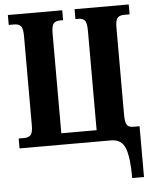

<svg xmlns="http://www.w3.org/2000/svg" viewBox="-61 -764 813 1024"><g transform="rotate(-5 346.0 -252.0)"><path d="M605 210H668V-62H635Q608 -62 599.5 -77.5Q591 -93 591 -131V-597Q591 -637 602.5 -649Q614 -661 637 -661H667V-714H377V-661H393Q416 -661 427 -648.5Q438 -636 438 -593V-61H249V-593Q249 -636 260 -648.5Q271 -661 295 -661H311V-714H20V-661H49Q73 -661 84.5 -648.5Q96 -636 96 -593V-117Q96 -77 84 -65Q72 -53 49 -53H20V0H510Q566 0 585.5 49.5Q605 99 605 210Z"/></g></svg>

Font: Noto Serif ExtraCondensed Extra
Style: Regular
Weight: 800
Width: 3
Designer: Monotype Design Team
Foundry: Monotype Imaging Inc.
Version: Version 1.002